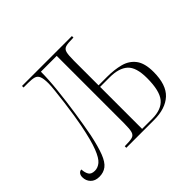

<svg xmlns="http://www.w3.org/2000/svg" viewBox="-130 -703 876 876"><g transform="rotate(-45 308.0 -264.5)"><path d="M59 7Q32 7 17 -8.5Q2 -24 2 -47Q2 -59 8 -67Q14 -75 24 -75Q25 -54 33 -40.5Q41 -27 64 -27Q83 -27 100 -41Q117 -55 133 -96Q149 -137 165 -218Q169 -239 174.5 -273Q180 -307 184.5 -343.5Q189 -380 192.5 -411.5Q196 -443 196 -458Q196 -489 190 -503.5Q184 -518 170 -522Q156 -526 132 -526H102V-536H424V-526H417Q387 -526 373 -521.5Q359 -517 355 -501Q351 -485 351 -451V-291H406Q453 -291 490.5 -281Q528 -271 550 -242Q572 -213 572 -157Q572 -74 532 -37Q492 0 418 0H239V-10H241Q272 -10 287 -14Q302 -18 306.5 -34Q311 -50 311 -85V-521H209Q209 -471 202 -405.5Q195 -340 185 -274Q175 -208 165 -156Q152 -94 138 -58Q124 -22 105 -7.5Q86 7 59 7ZM416 -10Q476 -10 503.5 -43Q531 -76 531 -158Q531 -228 501.5 -254.5Q472 -281 413 -281H351V-10Z"/></g></svg>

Font: Noto Serif Display ExtraCondensed ExtraLight
Style: Regular
Weight: 200
Width: 2
Designer: Monotype Design Team
Foundry: Monotype Imaging Inc.
Version: Version 2.009